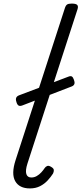

<svg xmlns="http://www.w3.org/2000/svg" viewBox="-20 -1035 455 1072"><path d="M147 17Q88 17 65 -23.5Q42 -64 67 -141L342 -989Q347 -1005 355 -1010Q363 -1015 380 -1015Q404 -1015 411 -1007.5Q418 -1000 413 -984L133 -121Q121 -83 127 -63.5Q133 -44 155 -44Q171 -44 185 -52Q199 -60 210.5 -72.5Q222 -85 229 -96Q234 -104 243 -108Q252 -112 266 -103Q280 -95 280.5 -85.5Q281 -76 276 -66Q264 -47 246 -27.5Q228 -8 203.5 4.5Q179 17 147 17ZM104 -446Q90 -441 82.5 -446.5Q75 -452 71 -468Q67 -480 70.5 -489Q74 -498 87 -503L362 -607Q374 -612 381 -608Q388 -604 393 -589Q398 -576 395.5 -567Q393 -558 382 -553Z"/></svg>

Font: Playwrite RO Light
Style: Regular
Weight: 300
Version: Version 1.002